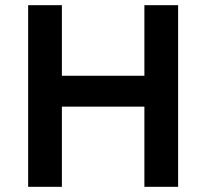

<svg xmlns="http://www.w3.org/2000/svg" viewBox="-20 -720 794 740"><path d="M88.5 0V-700H218.5V-428H536.5V-700H666.5V0H536.5V-309H218.5V0Z"/></svg>

Font: Geologica Thin Roman Medium
Style: Regular
Weight: 500
Version: Version 1.010;gftools[0.9.28]